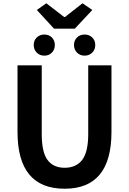

<svg xmlns="http://www.w3.org/2000/svg" viewBox="-20 -1139 788 1173"><path d="M375 14Q87 14 87 -333V-740H235V-320Q235 -209 270.5 -161.5Q306 -114 375 -114Q445 -114 482 -162Q519 -210 519 -320V-740H661V-333Q661 14 375 14ZM310 -964 205 -1078 263 -1119 372 -1035H377L484 -1119L544 -1078L437 -964ZM297 -817.5Q279 -799 251 -799Q223 -799 204.5 -817.5Q186 -836 186 -864Q186 -892 204.5 -910Q223 -928 251 -928Q279 -928 297 -910Q315 -892 315 -864Q315 -836 297 -817.5ZM543.5 -817.5Q525 -799 497 -799Q469 -799 450.5 -817.5Q432 -836 432 -864Q432 -892 450.5 -910Q469 -928 497 -928Q525 -928 543.5 -910Q562 -892 562 -864Q562 -836 543.5 -817.5Z"/></svg>

Font: Noto Sans Korean Bold
Style: Bold
Weight: 700
Designer: Ryoko NISHIZUKA  (kana & ideographs); Paul D. Hunt (Latin, Greek & Cyrillic); Wenlong ZHANG  (bopomofo); Sandoll Communi
Foundry: Adobe Systems Incorporated
Version: Version 1.000;PS 1;hotconv 1.0.78;makeotf.lib2.5.61930